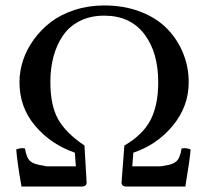

<svg xmlns="http://www.w3.org/2000/svg" viewBox="-20 -678 754 698"><path d="M154.8 -73.2H255.9L252 -123Q165.5 -152.8 108.2 -220.2Q50.8 -287.6 50.8 -378.9Q50.8 -418.9 63.7 -458.5Q76.7 -498 102.8 -534.2Q128.9 -570.3 165 -597.9Q201.2 -625.5 251.5 -641.8Q301.8 -658.2 358.9 -658.2Q431.2 -658.2 490.2 -635.5Q549.3 -612.8 587.2 -574Q625 -535.2 645.5 -485.1Q666 -435.1 666 -378.9Q666 -291.5 608.6 -221.7Q551.3 -151.9 464.8 -123L460.9 -73.2H558.1Q571.3 -73.2 580.1 -76.2Q607.9 -79.6 621.3 -91.6Q634.8 -103.5 640.1 -138.2Q657.7 -141.6 672.9 -134.8Q670.9 -101.6 653.8 0H439Q421.9 0 421.9 -15.1L432.1 -148.9Q499.5 -188 527.3 -241.9Q555.2 -295.9 555.2 -378.9Q555.2 -488.3 504.2 -554.7Q453.1 -621.1 358.9 -621.1Q308.6 -621.1 270 -601.6Q231.4 -582 208.5 -548.1Q185.5 -514.2 174.3 -471.7Q163.1 -429.2 163.1 -379.9Q163.1 -296.4 190.4 -246.1Q217.8 -195.8 287.1 -148.9L294.9 -15.1Q294.9 0 277.8 0H58.1Q42 -90.8 39.1 -134.8Q55.7 -141.6 70.8 -138.2Q76.2 -104 90.1 -92Q104 -80.1 136.2 -76.2Q145 -73.2 154.8 -73.2Z"/></svg>

Font: Common Serif Medium
Style: Regular
Weight: 500
Designer: Philipp H. Poll, Khaled Hosny
Foundry: Stefan Peev, Context Ltd.
Version: Version 1.026